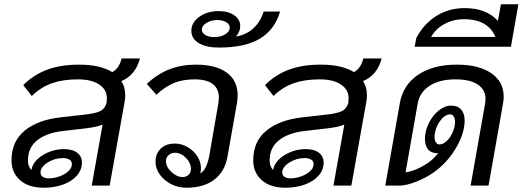

<svg xmlns="http://www.w3.org/2000/svg" viewBox="-20 -870 2450 900"><path d="M549 -490Q567 -462 567 -423Q567 -409 564 -392L494 0H410L461 -286Q447 -280 429 -276Q411 -272 379 -268L275 -256Q198 -247 154.5 -212.5Q111 -178 111 -118Q111 -90 127 -73Q135 -115 181 -143Q227 -171 280 -171Q320 -171 342 -154Q364 -137 364 -108Q364 -74 340.5 -47Q317 -20 276 -5Q235 10 185 10Q114 10 74 -25.5Q34 -61 34 -118Q34 -207 95.5 -257.5Q157 -308 264 -320L371 -332Q427 -338 449.5 -349Q472 -360 480 -389V-392Q481 -398 481 -409Q481 -450 445 -474Q409 -498 345 -498Q276 -498 224 -480Q172 -462 129 -420L89 -471Q138 -520 201.5 -543.5Q265 -567 350 -567Q450 -567 506 -532Q538 -548 550 -596H636Q615 -517 549 -490ZM170 -61Q170 -48 180.5 -41Q191 -34 210 -34Q231 -34 256.5 -42.5Q282 -51 299.5 -66.5Q317 -82 317 -101Q317 -115 305 -122Q293 -129 275 -129Q236 -129 203 -108Q170 -87 170 -61Z M1094 -424Q1094 -408 1091 -388L1046 -134Q1034 -66 984.5 -28Q935 10 854 10Q815 10 782 -7Q749 -24 729 -52Q709 -80 709 -112Q709 -150 733.5 -173.5Q758 -197 800 -197Q832 -197 860.5 -180Q889 -163 905.5 -136.5Q922 -110 922 -83Q922 -69 919 -57Q949 -75 961 -140L1004 -388Q1006 -404 1006 -412Q1006 -454 977.5 -476Q949 -498 893 -498Q840 -498 799 -482.5Q758 -467 713 -426L668 -477Q718 -523 774 -545Q830 -567 898 -567Q992 -567 1043 -529.5Q1094 -492 1094 -424ZM875 -78Q875 -106 851.5 -130Q828 -154 799 -154Q782 -154 770 -142.5Q758 -131 758 -115Q758 -88 783.5 -64Q809 -40 836 -40Q852 -40 863.5 -50Q875 -60 875 -78Z M1293 -816Q1268 -731 1198.5 -689Q1129 -647 1005 -647Q948 -647 912.5 -667.5Q877 -688 877 -726Q877 -765 914.5 -791.5Q952 -818 1005 -818Q1050 -818 1078 -798.5Q1106 -779 1106 -748Q1106 -721 1086 -699Q1135 -707 1168 -737.5Q1201 -768 1216 -816ZM1057 -741Q1057 -756 1040.5 -766Q1024 -776 998 -776Q969 -776 947.5 -762.5Q926 -749 926 -731Q926 -716 942.5 -706Q959 -696 984 -696Q1014 -696 1035.5 -709Q1057 -722 1057 -741Z M1682 -490Q1700 -462 1700 -423Q1700 -409 1697 -392L1627 0H1543L1594 -286Q1580 -280 1562 -276Q1544 -272 1512 -268L1408 -256Q1331 -247 1287.5 -212.5Q1244 -178 1244 -118Q1244 -90 1260 -73Q1268 -115 1314 -143Q1360 -171 1413 -171Q1453 -171 1475 -154Q1497 -137 1497 -108Q1497 -74 1473.5 -47Q1450 -20 1409 -5Q1368 10 1318 10Q1247 10 1207 -25.5Q1167 -61 1167 -118Q1167 -207 1228.5 -257.5Q1290 -308 1397 -320L1504 -332Q1560 -338 1582.5 -349Q1605 -360 1613 -389V-392Q1614 -398 1614 -409Q1614 -450 1578 -474Q1542 -498 1478 -498Q1409 -498 1357 -480Q1305 -462 1262 -420L1222 -471Q1271 -520 1334.5 -543.5Q1398 -567 1483 -567Q1583 -567 1639 -532Q1671 -548 1683 -596H1769Q1748 -517 1682 -490ZM1303 -61Q1303 -48 1313.5 -41Q1324 -34 1343 -34Q1364 -34 1389.5 -42.5Q1415 -51 1432.5 -66.5Q1450 -82 1450 -101Q1450 -115 1438 -122Q1426 -129 1408 -129Q1369 -129 1336 -108Q1303 -87 1303 -61Z M2341 -417Q2341 -402 2338 -385L2270 0H2186L2254 -385Q2256 -399 2256 -405Q2256 -449 2220 -473.5Q2184 -498 2116 -498Q2040 -498 1993.5 -467.5Q1947 -437 1938 -385L1881 -62Q1925 -69 1968 -95Q2007 -117 2034 -152H2032Q2000 -152 1986 -170.5Q1972 -189 1972 -219Q1972 -256 1990 -292.5Q2008 -329 2036.5 -352Q2065 -375 2094 -375Q2126 -375 2142 -356Q2158 -337 2158 -306Q2158 -244 2116 -174Q2074 -104 2010 -60Q1976 -36 1931.5 -18.5Q1887 -1 1855 0H1786L1854 -385Q1868 -470 1938.5 -518.5Q2009 -567 2121 -567Q2224 -567 2282.5 -527Q2341 -487 2341 -417ZM2040 -193Q2057 -193 2074 -209Q2091 -225 2102 -250Q2113 -275 2113 -299Q2113 -315 2106.5 -324.5Q2100 -334 2090 -334Q2073 -334 2056 -318Q2039 -302 2028 -277Q2017 -252 2017 -227Q2017 -212 2023.5 -202.5Q2030 -193 2040 -193Z M2410 -850 2375 -651H1924L1931 -691Q1966 -758 2025 -795Q2084 -832 2158 -832Q2260 -832 2314 -772L2328 -850ZM2302 -697Q2286 -737 2249 -758.5Q2212 -780 2155 -780Q2105 -780 2063.5 -757.5Q2022 -735 2001 -697Z"/></svg>

Font: KoHo Medium
Style: Italic
Weight: 500
Italic angle: -10°
Designer: Cadson Demak & Katatrad Team
Foundry: Cadson Demak Co.,Ltd.
Version: Version 1.000